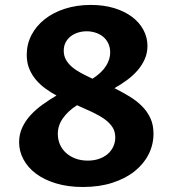

<svg xmlns="http://www.w3.org/2000/svg" viewBox="-20 -745 697 775"><path d="M208 -359.4Q184.6 -372.1 163.1 -387.7Q141.6 -403.3 124.8 -423.3Q107.9 -443.4 97.9 -468Q87.9 -492.7 87.9 -523.9Q87.9 -566.4 106.9 -603.3Q126 -640.1 160.2 -667.2Q194.3 -694.3 241.9 -709.7Q289.6 -725.1 346.7 -725.1Q398.9 -725.1 441.2 -712.2Q483.4 -699.2 513.2 -676.8Q543 -654.3 559.1 -624Q575.2 -593.8 575.2 -559.6Q575.2 -530.8 564.2 -506.1Q553.2 -481.4 534.9 -460.4Q516.6 -439.5 492.4 -421.6Q468.3 -403.8 441.9 -389.2Q474.1 -373 502.7 -355.7Q531.2 -338.4 552.7 -316.9Q574.2 -295.4 586.9 -268.3Q599.6 -241.2 599.6 -205.6Q599.6 -161.6 580.1 -122.6Q560.5 -83.5 523.7 -54Q486.8 -24.4 433.8 -7.3Q380.9 9.8 314.9 9.8Q253.9 9.8 205.8 -4.9Q157.7 -19.5 124.8 -44.4Q91.8 -69.3 74.5 -102.1Q57.1 -134.8 57.1 -170.9Q57.1 -202.6 69.6 -229.7Q82 -256.8 103 -279.8Q124 -302.7 151.4 -322.5Q178.7 -342.3 208 -359.4ZM291 -320.3Q253.9 -296.9 233.2 -266.6Q212.4 -236.3 213.4 -202.1Q213.9 -179.2 222.9 -159.9Q231.9 -140.6 247.8 -126.7Q263.7 -112.8 285.6 -104.7Q307.6 -96.7 334 -96.7Q358.4 -96.7 378.9 -103.5Q399.4 -110.4 414.1 -122.8Q428.7 -135.3 437 -152.6Q445.3 -169.9 445.3 -190.4Q445.3 -214.4 433.8 -231.9Q422.4 -249.5 401.9 -264.2Q381.3 -278.8 353 -292.2Q324.7 -305.7 291 -320.3ZM353.5 -427.2Q391.6 -452.1 408.4 -479.5Q425.3 -506.8 424.8 -534.7Q424.3 -555.7 416.3 -571.5Q408.2 -587.4 394.8 -597.9Q381.3 -608.4 364.5 -613.5Q347.7 -618.7 329.6 -618.7Q311.5 -618.7 294.9 -613.5Q278.3 -608.4 265.4 -598.4Q252.4 -588.4 244.9 -573.7Q237.3 -559.1 237.3 -540Q237.3 -520 246.1 -504.2Q254.9 -488.3 270.3 -475.1Q285.6 -461.9 306.9 -450.4Q328.1 -439 353.5 -427.2Z"/></svg>

Font: Proza Libre
Style: Bold
Weight: 700
Designer: Jasper de Waard
Foundry: Jasper de Waard
Version: Version 1.000; ttfautohint (v1.4.1.8-43bc)